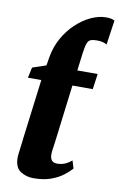

<svg xmlns="http://www.w3.org/2000/svg" viewBox="-94 -890 591 952"><g transform="rotate(10 202.0 -414.0)"><path d="M143.5 10Q107 10 78.2 -9Q49.5 -28 49.5 -78Q49.5 -80.5 49.8 -85.5Q50 -90.5 51.5 -102Q53 -113.5 55.8 -135Q58.5 -156.5 62.5 -192L98.5 -476H31L42.5 -529L111 -552L118.5 -597Q127.5 -648.5 152.2 -692.5Q177 -736.5 212 -769.2Q247 -802 286 -820Q325 -838 362 -838Q374 -838 385.2 -836Q396.5 -834 404.5 -829.5L386.5 -706Q374 -713 361.5 -715.2Q349 -717.5 337 -717.5Q316.5 -717.5 305 -713Q293.5 -708.5 287.8 -693Q282 -677.5 277.5 -644L266 -554H368.5L357.5 -476H255L219.5 -189.5Q216.5 -165.5 214 -149.8Q211.5 -134 211.5 -121.5Q211.5 -101.5 220.5 -91.5Q229.5 -81.5 247 -81.5Q266.5 -81.5 284.2 -88.2Q302 -95 320 -110.5L332 -71.5Q318 -55.5 293.8 -36.5Q269.5 -17.5 232.8 -3.8Q196 10 143.5 10Z"/></g></svg>

Font: Merriweather 20pt Black
Style: Italic
Weight: 900
Italic angle: -7.8°
Version: Version 2.101